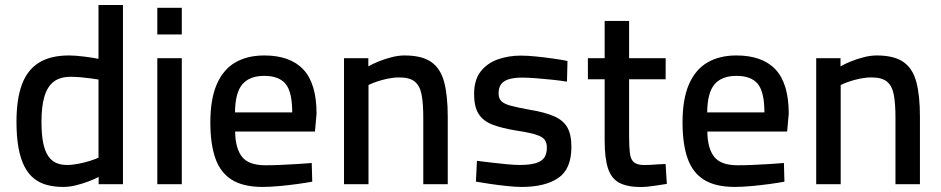

<svg xmlns="http://www.w3.org/2000/svg" viewBox="-20 -731 3734 762"><path d="M231.1 10.9Q195.8 10.9 166.7 3.2Q137.6 -4.5 115.1 -22.4Q92.6 -40.2 77.1 -70.1Q61.5 -100.1 53.5 -144Q45.4 -187.8 45.4 -248.3Q45.4 -338 67.1 -396Q88.7 -453.9 134.7 -482.4Q180.7 -510.9 253.9 -510.9Q279.5 -510.9 314.4 -506.4Q349.4 -501.9 370.9 -497.6V-711.2H468V0H371.5V-28.8Q355.8 -20.3 331.7 -11.2Q307.5 -2 281.4 4.5Q255.4 10.9 231.1 10.9ZM245.6 -76.3Q268.2 -76.3 291.9 -81.1Q315.6 -85.8 336.7 -92.5Q357.9 -99.1 370.9 -105.1V-415.4Q358.5 -417.4 338.9 -420.1Q319.3 -422.8 298.5 -424.5Q277.7 -426.2 260.2 -426.2Q218.1 -426.2 192.8 -406.5Q167.6 -386.9 156.1 -347.5Q144.6 -308.2 144.6 -248.3Q144.6 -196.1 151.7 -162.5Q158.9 -128.8 172.5 -110Q186.1 -91.2 204.4 -83.8Q222.7 -76.3 245.6 -76.3Z M604.3 0V-500H701.5V0ZM604.3 -594.2V-700H701.5V-594.2Z M1019.8 10.9Q945.1 10.5 900.1 -17.5Q855 -45.5 834.9 -102.2Q814.8 -159 814.8 -245.6Q814.8 -338.3 840.6 -397Q866.3 -455.7 914 -483.3Q961.7 -510.9 1028.7 -510.9Q1132 -510.9 1184.2 -454.9Q1236.3 -399 1236.3 -279.7L1230 -209H913.3Q913.9 -142.4 940.5 -108.7Q967 -75.1 1033.3 -75.1Q1061.8 -75.1 1095.8 -76.6Q1129.7 -78.1 1162.1 -80.1Q1194.5 -82.1 1217.2 -84.1L1219.2 -10Q1195.2 -5.5 1160.3 -0.7Q1125.4 4.1 1088.3 7.5Q1051.2 10.9 1019.8 10.9ZM912.7 -284.9H1139.7Q1139.7 -366.1 1113.5 -398Q1087.3 -429.9 1028.7 -429.9Q970.7 -429.9 942 -396.6Q913.3 -363.2 912.7 -284.9Z M1345.3 0V-500H1441.8V-467.5Q1458.3 -477.3 1482.3 -487Q1506.3 -496.8 1533.5 -503.8Q1560.7 -510.9 1585.5 -510.9Q1654.7 -510.9 1691.8 -484.8Q1728.8 -458.7 1742.9 -405Q1757 -351.4 1757 -266.9V0H1659.9V-263.6Q1659.9 -319.2 1653.4 -354.4Q1646.9 -389.7 1626.6 -406.7Q1606.3 -423.7 1564.7 -423.7Q1542.2 -423.7 1518.7 -418.8Q1495.2 -413.9 1475.5 -407.1Q1455.8 -400.3 1442.5 -393.7V0Z M2050.8 10.9Q2026 10.9 1992.9 7.4Q1959.7 4 1926.7 -0.9Q1893.7 -5.9 1868.8 -10.1L1872.8 -92.7Q1898.4 -89.7 1930.5 -85.7Q1962.7 -81.7 1993.3 -79Q2023.9 -76.3 2041.9 -76.3Q2079.5 -76.3 2103.5 -82.7Q2127.5 -89.1 2139 -103.9Q2150.4 -118.7 2150.4 -144.8Q2150.4 -165.1 2141.2 -177Q2131.9 -189 2105.6 -197.1Q2079.3 -205.3 2028.1 -213Q1972.6 -222 1935.4 -236.1Q1898.2 -250.1 1879.9 -278.3Q1861.6 -306.4 1861.6 -358.1Q1861.6 -414.2 1887.9 -447.6Q1914.2 -481 1956.5 -495.6Q1998.9 -510.3 2046.4 -510.3Q2073.8 -510.3 2107.6 -506.8Q2141.5 -503.4 2175 -498.6Q2208.4 -493.9 2232.2 -489L2230.2 -407Q2205.7 -411 2172.6 -414.5Q2139.4 -418 2107.3 -420.5Q2075.2 -423 2052.7 -423Q2022.6 -423 2001.6 -417.2Q1980.6 -411.4 1969.7 -398.1Q1958.8 -384.7 1958.8 -360.7Q1958.8 -342.2 1968.4 -331Q1978.1 -319.7 2004.7 -312.1Q2031.3 -304.6 2081.4 -295.6Q2142.4 -285.6 2178.9 -269.6Q2215.5 -253.6 2231.6 -225.4Q2247.7 -197.3 2247.7 -147.8Q2247.7 -59.8 2195.3 -24.4Q2142.9 10.9 2050.8 10.9Z M2524.9 11.3Q2470.5 11.3 2438.7 -5.1Q2406.9 -21.5 2393.3 -61.9Q2379.7 -102.3 2379.7 -174.3V-416.5H2313.2V-500H2379.7V-647.9H2476.8V-500H2621.8V-416.5H2476.8V-190.3Q2476.8 -147.1 2480 -122.1Q2483.2 -97.2 2496.3 -86.6Q2509.4 -76 2537.4 -76Q2547.4 -76 2562.7 -76.8Q2578 -77.7 2593.9 -78.8Q2609.8 -79.8 2621.6 -80.2L2626.5 -1.1Q2604.9 2.1 2574.9 6.7Q2544.9 11.3 2524.9 11.3Z M2893.8 10.9Q2819.1 10.5 2774.1 -17.5Q2729 -45.5 2708.9 -102.2Q2688.8 -159 2688.8 -245.6Q2688.8 -338.3 2714.6 -397Q2740.3 -455.7 2788 -483.3Q2835.7 -510.9 2902.7 -510.9Q3006 -510.9 3058.2 -454.9Q3110.3 -399 3110.3 -279.7L3104 -209H2787.3Q2787.9 -142.4 2814.5 -108.7Q2841 -75.1 2907.3 -75.1Q2935.8 -75.1 2969.8 -76.6Q3003.7 -78.1 3036.1 -80.1Q3068.5 -82.1 3091.2 -84.1L3093.2 -10Q3069.2 -5.5 3034.3 -0.7Q2999.4 4.1 2962.3 7.5Q2925.2 10.9 2893.8 10.9ZM2786.7 -284.9H3013.7Q3013.7 -366.1 2987.5 -398Q2961.3 -429.9 2902.7 -429.9Q2844.7 -429.9 2816 -396.6Q2787.3 -363.2 2786.7 -284.9Z M3219.3 0V-500H3315.8V-467.5Q3332.3 -477.3 3356.3 -487Q3380.3 -496.8 3407.5 -503.8Q3434.7 -510.9 3459.5 -510.9Q3528.7 -510.9 3565.8 -484.8Q3602.8 -458.7 3616.9 -405Q3631 -351.4 3631 -266.9V0H3533.9V-263.6Q3533.9 -319.2 3527.4 -354.4Q3520.9 -389.7 3500.6 -406.7Q3480.3 -423.7 3438.7 -423.7Q3416.2 -423.7 3392.7 -418.8Q3369.2 -413.9 3349.5 -407.1Q3329.8 -400.3 3316.5 -393.7V0Z"/></svg>

Font: TitilliumWeb ExtraLight
Style: Regular
Weight: 400
Designer: Mohamed Gaber, Accademia di Belle Arti di Urbino and others
Foundry: Kief Type Foundry, Accademia di Belle Arti di Urbino and others
Version: Version 3.000; ttfautohint (v1.8.2)